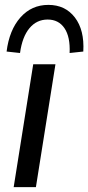

<svg xmlns="http://www.w3.org/2000/svg" viewBox="-20 -766 362 786"><path d="M36 0 116 -503H207L127 0ZM62 -549 7 -555Q18 -643 63.5 -694.5Q109 -746 178 -746Q247 -746 286.5 -694.5Q326 -643 321 -555L265 -549Q268 -615 244 -650.5Q220 -686 175 -686Q130 -686 100.5 -650.5Q71 -615 62 -549Z"/></svg>

Font: Mulish Medium
Style: Italic
Weight: 500
Italic angle: -9°
Designer: Vernon Adams
Foundry: Vernon Adams
Version: Version 3.603; ttfautohint (v1.8.3)